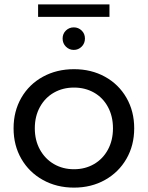

<svg xmlns="http://www.w3.org/2000/svg" viewBox="-20 -851 675 877"><path d="M42 -265Q42 -343 77.5 -404.5Q113 -466 176 -500.5Q239 -535 318 -535Q397 -535 459.5 -500.5Q522 -466 557.5 -404.5Q593 -343 593 -265Q593 -187 557.5 -125.5Q522 -64 459.5 -29Q397 6 318 6Q239 6 176 -29Q113 -64 77.5 -125.5Q42 -187 42 -265ZM496 -265Q496 -320 473 -362.5Q450 -405 409.5 -428Q369 -451 318 -451Q267 -451 226.5 -428Q186 -405 162.5 -362.5Q139 -320 139 -265Q139 -210 162.5 -167.5Q186 -125 226.5 -101.5Q267 -78 318 -78Q369 -78 409.5 -101.5Q450 -125 473 -167.5Q496 -210 496 -265ZM266 -675Q266 -697 281 -711.5Q296 -726 317 -726Q338 -726 353 -711.5Q368 -697 368 -675Q368 -653 353 -638Q338 -623 317 -623Q296 -623 281 -638Q266 -653 266 -675ZM154 -831H480V-774H154Z"/></svg>

Font: Idrija
Style: Regular
Weight: 500
Designer: Julieta Ulanovsky
Foundry: Julieta Ulanovsky
Version: Version 7.200